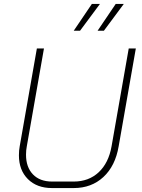

<svg xmlns="http://www.w3.org/2000/svg" viewBox="-20 -946 718 974"><path d="M76 -158Q76 -183 80 -204L167 -700H203L116 -204Q112 -184 112 -161Q112 -98 147 -61.5Q182 -25 244 -25H354Q430 -25 480.5 -72Q531 -119 546 -204L633 -700H669L582 -204Q565 -104 504.5 -48Q444 8 354 8H244Q167 8 121.5 -37.5Q76 -83 76 -158ZM446 -926H487L386 -790H354ZM567 -926H608L507 -790H475Z"/></svg>

Font: Bai Jamjuree ExtraLight
Style: Italic
Weight: 275
Italic angle: -10°
Version: Version 1.000; ttfautohint (v1.6)